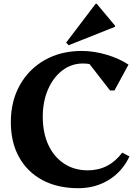

<svg xmlns="http://www.w3.org/2000/svg" viewBox="-20 -974 738 1010"><path d="M392 16Q283 16 203.5 -26.5Q124 -69 80.5 -147Q37 -225 37 -331Q37 -442 84.5 -526.5Q132 -611 216 -658.5Q300 -706 410 -706Q473 -706 539.5 -686.5Q606 -667 656 -634L582 -498H559L451 -637Q435 -640 416 -640Q356 -640 308 -603.5Q260 -567 232.5 -503.5Q205 -440 205 -360Q205 -275 234.5 -211.5Q264 -148 317.5 -113Q371 -78 442 -78Q553 -78 623 -171L661 -151Q624 -72 553 -28Q482 16 392 16ZM341 -736 328 -750 483 -954H489L585 -839V-833Z"/></svg>

Font: Platypi SemiBold
Style: Regular
Weight: 600
Designer: David Sargent
Foundry: Bolt Cutter Type
Version: Version 1.200; ttfautohint (v1.8.4.7-5d5b)